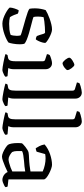

<svg xmlns="http://www.w3.org/2000/svg" viewBox="525 -1365 844 1934"><g transform="rotate(90 947.0 -398.0)"><path d="M217 0Q193 0 165.5 -9.5Q138 -19 114 -32Q90 -45 74 -57Q58 -69 56 -75Q57 -97 65.5 -122.5Q74 -148 83 -164Q94 -164 103 -161Q112 -158 117 -156Q122 -140 131.5 -117Q141 -94 153 -76Q167 -72 184.5 -70Q202 -68 220 -68Q248 -68 278 -71Q308 -74 331 -83Q335 -92 338 -110Q341 -128 341 -145Q341 -153 340 -163Q339 -173 337 -182Q334 -186 308 -194Q282 -202 244.5 -212.5Q207 -223 168.5 -234Q130 -245 102 -255.5Q74 -266 68 -274Q66 -286 65 -299.5Q64 -313 64 -328Q64 -359 69.5 -388Q75 -417 82 -436Q94 -444 117 -455Q140 -466 168 -476Q196 -486 224.5 -493Q253 -500 277 -500Q292 -500 314.5 -492Q337 -484 359 -472Q381 -460 396.5 -448.5Q412 -437 412 -432Q413 -422 407.5 -402Q402 -382 393 -363.5Q384 -345 377 -337Q366 -337 356.5 -340.5Q347 -344 343 -347Q330 -380 323.5 -405Q317 -430 307 -430Q284 -430 253 -428Q222 -426 195 -422.5Q168 -419 153 -415Q150 -403 148.5 -387Q147 -371 147 -357Q147 -344 148 -333Q149 -322 151 -314Q155 -311 179.5 -304Q204 -297 240.5 -288Q277 -279 314 -268Q351 -257 380.5 -245Q410 -233 421 -221Q424 -211 425 -198.5Q426 -186 426 -173Q426 -141 420 -107Q414 -73 408 -61Q396 -52 375 -41.5Q354 -31 327.5 -21.5Q301 -12 272.5 -6Q244 0 217 0Z M683 0Q675 0 654 -3Q633 -6 608 -11Q583 -16 560.5 -21Q538 -26 526 -30Q526 -37 529 -43Q532 -49 535 -52L562 -57Q573 -59 581 -66Q589 -73 593 -89Q597 -105 597 -132V-407Q597 -416 593.5 -422Q590 -428 580 -431L525 -449Q526 -459 529 -466.5Q532 -474 535 -477Q550 -485 576 -492.5Q602 -500 616 -500Q643 -500 660 -481.5Q677 -463 677 -436V-115Q677 -94 673 -79.5Q669 -65 666 -59L747 -52Q749 -48 751 -43Q753 -38 753 -31Q748 -24 734.5 -17Q721 -10 707 -5Q693 0 683 0ZM617 -606Q611 -606 601 -614Q591 -622 582 -633Q573 -644 567 -655.5Q561 -667 561 -674Q561 -681 569 -689.5Q577 -698 589.5 -706Q602 -714 614 -719.5Q626 -725 633 -725Q640 -725 649 -717Q658 -709 666.5 -697.5Q675 -686 680.5 -675Q686 -664 686 -656Q686 -650 678.5 -641.5Q671 -633 659.5 -624.5Q648 -616 636 -611Q624 -606 617 -606Z M978 0Q971 0 950.5 -3Q930 -6 904.5 -11Q879 -16 857 -21Q835 -26 823 -30Q823 -38 826.5 -44Q830 -50 832 -52L859 -57Q876 -59 884.5 -75Q893 -91 893 -132V-707Q893 -715 889.5 -721.5Q886 -728 876 -731L810 -751Q812 -760 814.5 -767Q817 -774 819 -777Q829 -782 847.5 -787.5Q866 -793 884.5 -796.5Q903 -800 912 -800Q939 -800 956 -781.5Q973 -763 973 -736V-115Q973 -94 969 -79.5Q965 -65 962 -59L1043 -52Q1045 -49 1047 -43.5Q1049 -38 1049 -31Q1044 -24 1030.5 -17Q1017 -10 1002.5 -5Q988 0 978 0Z M1267 0Q1260 0 1239.5 -3Q1219 -6 1193.5 -11Q1168 -16 1146 -21Q1124 -26 1112 -30Q1112 -38 1115.5 -44Q1119 -50 1121 -52L1148 -57Q1165 -59 1173.5 -75Q1182 -91 1182 -132V-707Q1182 -715 1178.5 -721.5Q1175 -728 1165 -731L1099 -751Q1101 -760 1103.5 -767Q1106 -774 1108 -777Q1118 -782 1136.5 -787.5Q1155 -793 1173.5 -796.5Q1192 -800 1201 -800Q1228 -800 1245 -781.5Q1262 -763 1262 -736V-115Q1262 -94 1258 -79.5Q1254 -65 1251 -59L1332 -52Q1334 -49 1336 -43.5Q1338 -38 1338 -31Q1333 -24 1319.5 -17Q1306 -10 1291.5 -5Q1277 0 1267 0Z M1557 4Q1540 4 1514.5 -7Q1489 -18 1467.5 -32.5Q1446 -47 1439 -56Q1431 -66 1426 -93Q1421 -120 1421 -152Q1421 -164 1421.5 -174.5Q1422 -185 1423 -195Q1424 -200 1434.5 -210Q1445 -220 1460 -232Q1475 -244 1490.5 -253Q1506 -262 1517 -264Q1526 -266 1543.5 -267Q1561 -268 1583 -269Q1597 -270 1613 -271Q1629 -272 1645.5 -274Q1662 -276 1677.5 -278.5Q1693 -281 1707 -283V-406Q1677 -420 1641.5 -427.5Q1606 -435 1577 -435Q1565 -435 1553.5 -434Q1542 -433 1532 -431L1508 -345Q1504 -344 1496 -340.5Q1488 -337 1473 -336Q1464 -349 1452 -372.5Q1440 -396 1435 -425Q1455 -443 1480.5 -457Q1506 -471 1534 -480.5Q1562 -490 1589.5 -495Q1617 -500 1640 -500Q1655 -500 1679.5 -491.5Q1704 -483 1729 -470Q1754 -457 1770.5 -443Q1787 -429 1787 -418V-61L1858 -53Q1860 -51 1862.5 -45Q1865 -39 1865 -31Q1859 -24 1845 -17Q1831 -10 1816.5 -5Q1802 0 1791 0Q1776 0 1759.5 -7Q1743 -14 1731 -26Q1719 -38 1713 -53Q1687 -40 1656.5 -27Q1626 -14 1599.5 -5Q1573 4 1557 4ZM1585 -62Q1597 -62 1620.5 -68Q1644 -74 1668 -83Q1692 -92 1707 -100V-230Q1681 -225 1655.5 -222.5Q1630 -220 1602 -218Q1571 -215 1542.5 -210.5Q1514 -206 1502 -198Q1501 -176 1501.5 -147.5Q1502 -119 1511 -99Q1522 -87 1544 -74.5Q1566 -62 1585 -62Z"/></g></svg>

Font: Texturina Medium 12pt Light
Style: Regular
Weight: 300
Version: Version 1.002